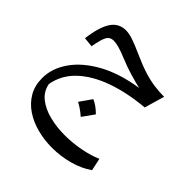

<svg xmlns="http://www.w3.org/2000/svg" viewBox="-205 -615 1134 1134"><g transform="rotate(45 362.0 -48.0)"><path d="M74.7 -243.2Q87.9 -348.1 120.8 -397.9Q153.8 -447.8 212.9 -447.8Q238.3 -447.8 272.7 -436.5Q307.1 -425.3 363.3 -399.9Q425.8 -371.6 474.4 -356.2Q522.9 -340.8 565.2 -335Q607.4 -329.1 649.9 -329.1L613.3 -203.6Q476.6 -191.4 369.6 -153.1Q262.7 -114.7 196.5 -51.5Q130.4 11.7 115.2 98.6Q125 151.4 166 183.8Q207 216.3 267.1 231.4Q327.1 246.6 393.6 246.6Q459 246.6 523.7 234.4Q588.4 222.2 638.7 200.2L655.3 278.3Q603 314.9 534.4 333.5Q465.8 352.1 394 352.1Q329.1 352.1 269.5 336.4Q210 320.8 163.1 289.3Q116.2 257.8 89.1 210.9Q62 164.1 62 102.1Q62 20.5 114.5 -54.7Q167 -129.9 266.8 -185.1Q366.7 -240.2 508.8 -261.7Q475.6 -269 423.8 -284.2Q372.1 -299.3 321.8 -320.3Q276.9 -338.9 250 -346.2Q223.1 -353.5 206.1 -353.5Q175.3 -353.5 161.1 -328.6Q147 -303.7 135.7 -237.3ZM363.8 -23.6Q398.1 -10.5 438.1 29.1Q425.3 47.6 412.4 65.8Q399.4 84 385.4 102.9Q352 73 311.5 51.1Q325.1 31.7 337.9 13.7Q350.6 -4.3 363.8 -23.6Z"/></g></svg>

Font: Pinar DS1 Medium
Style: Regular
Weight: 500
Designer: Amin Abedi
Version: Version 3.000